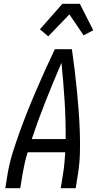

<svg xmlns="http://www.w3.org/2000/svg" viewBox="-20 -995 540 1015"><path d="M8 0 20 -74Q29 -130 46.5 -186Q64 -242 84 -297.5Q104 -353 126 -408Q148 -463 171.5 -517.5Q195 -572 219.5 -626.5Q244 -681 270 -735H360Q368 -681 374.5 -626.5Q381 -572 386.5 -517.5Q392 -463 396 -408Q400 -353 402 -297.5Q404 -242 402.5 -186Q401 -130 392 -74L380 0H301L313 -74Q318 -103 320.5 -132Q323 -161 325 -190H126Q117 -161 110.5 -132Q104 -103 99 -74L87 0ZM327 -260Q328 -362 321.5 -462.5Q315 -563 305 -663Q262 -563 222 -462.5Q182 -362 148 -260ZM235 -803 191 -840 310 -975H402L473 -835L422 -808L347 -919Z"/></svg>

Font: Iosevka Term Curly Oblique
Style: Regular
Weight: 400
Italic angle: -9°
Designer: Belleve Invis
Foundry: Belleve Invis
Version: Version 32.3.0